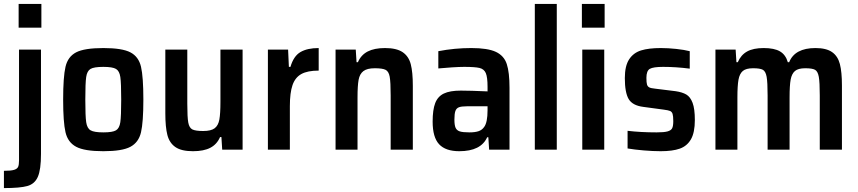

<svg xmlns="http://www.w3.org/2000/svg" viewBox="-32 -763 4377 979"><path d="M63 -622V-743H179V-622ZM65 55V-510H177V22Q177 102 161 138.5Q145 175 107.5 185.5Q70 196 -12 196V108Q24 108 40 103Q56 98 60.5 87.5Q65 77 65 55Z M290 -255Q290 -371 302 -422.5Q314 -474 356 -496Q398 -518 495 -518Q591 -518 633 -496Q675 -474 687 -422.5Q699 -371 699 -255Q699 -140 687 -88.5Q675 -37 633 -14.5Q591 8 495 8Q399 8 356.5 -14.5Q314 -37 302 -88.5Q290 -140 290 -255ZM586 -255Q586 -340 581.5 -370.5Q577 -401 559.5 -411.5Q542 -422 495 -422Q447 -422 429.5 -411.5Q412 -401 407.5 -370.5Q403 -340 403 -255Q403 -171 407.5 -140Q412 -109 430 -98.5Q448 -88 495 -88Q542 -88 559.5 -98.5Q577 -109 581.5 -140Q586 -171 586 -255Z M811 -185V-510H923V-234Q923 -165 928 -138Q933 -111 949 -103Q965 -95 1004 -95Q1044 -95 1062.5 -109Q1081 -123 1086.5 -153.5Q1092 -184 1092 -244V-510H1205V0H1101L1097 -64H1090Q1074 -27 1040.5 -9.5Q1007 8 952 8Q893 8 862.5 -13Q832 -34 821.5 -74.5Q811 -115 811 -185Z M1334 -510H1437L1441 -422H1449Q1465 -477 1500 -497.5Q1535 -518 1593 -518V-403Q1536 -403 1504.5 -385.5Q1473 -368 1459.5 -329Q1446 -290 1446 -222V0H1334Z M1679 -510H1782L1786 -446H1793Q1809 -483 1843 -500.5Q1877 -518 1931 -518Q1990 -518 2021 -497Q2052 -476 2062.5 -435.5Q2073 -395 2073 -325V0H1960V-276Q1960 -345 1955 -372Q1950 -399 1934 -407Q1918 -415 1879 -415Q1840 -415 1821 -400.5Q1802 -386 1796.5 -356Q1791 -326 1791 -266V0H1679Z M2174 -143Q2174 -203 2187 -237Q2200 -271 2231 -286Q2262 -301 2318 -301Q2364 -301 2454 -297V-320Q2454 -370 2445 -390.5Q2436 -411 2413 -416.5Q2390 -422 2335 -422Q2311 -422 2272 -419.5Q2233 -417 2203 -414V-502Q2286 -518 2371 -518Q2455 -518 2496.5 -498.5Q2538 -479 2552 -436.5Q2566 -394 2566 -315V0H2462L2458 -63H2452Q2420 8 2310 8Q2240 8 2207 -27.5Q2174 -63 2174 -143ZM2437 -116Q2454 -139 2454 -201V-221H2348Q2321 -221 2308 -216Q2295 -211 2290 -197Q2285 -183 2285 -153Q2285 -125 2291 -111.5Q2297 -98 2312.5 -93Q2328 -88 2362 -88Q2390 -88 2408 -94Q2426 -100 2437 -116Z M2695 0V-743H2807V0Z M2935 -622V-743H3051V-622ZM2937 0V-510H3049V0Z M3168 -6V-96Q3235 -88 3316 -88Q3354 -88 3372 -93Q3390 -98 3395.5 -109.5Q3401 -121 3401 -145Q3401 -171 3397.5 -182Q3394 -193 3385 -197Q3376 -201 3352 -204L3248 -218Q3193 -225 3173.5 -258Q3154 -291 3154 -365Q3154 -427 3176 -460.5Q3198 -494 3237 -506Q3276 -518 3337 -518Q3375 -518 3416.5 -513.5Q3458 -509 3485 -502V-413Q3415 -422 3349 -422Q3299 -422 3281.5 -412Q3264 -402 3264 -366Q3264 -342 3267 -332Q3270 -322 3278.5 -317.5Q3287 -313 3308 -311L3413 -298Q3447 -293 3467.5 -281Q3488 -269 3499.5 -238.5Q3511 -208 3511 -151Q3511 -87 3491 -52.5Q3471 -18 3434 -5Q3397 8 3337 8Q3298 8 3250.5 4Q3203 0 3168 -6Z M3616 -510H3719L3723 -446H3730Q3746 -483 3777.5 -500.5Q3809 -518 3862 -518Q3916 -518 3945 -501Q3974 -484 3985 -446H3992Q4021 -518 4126 -518Q4181 -518 4210.5 -497.5Q4240 -477 4250.5 -436.5Q4261 -396 4261 -327V0H4148V-276Q4148 -344 4143 -371.5Q4138 -399 4124 -407Q4110 -415 4074 -415Q4038 -415 4021.5 -401Q4005 -387 3999.5 -357Q3994 -327 3994 -266V0H3882V-276Q3882 -344 3877 -371.5Q3872 -399 3858 -407Q3844 -415 3808 -415Q3772 -415 3755.5 -401Q3739 -387 3733.5 -356.5Q3728 -326 3728 -266V0H3616Z"/></svg>

Font: Saira Semi Condensed Medium
Style: Regular
Weight: 500
Width: 4
Designer: Hector Gatti with collaboration of the Omnibus-Type team
Foundry: Omnibus-Type
Version: Version 1.001; ttfautohint (v1.8)